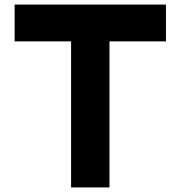

<svg xmlns="http://www.w3.org/2000/svg" viewBox="-20 -820 790 840"><path d="M291 0V-639H44V-800H706V-639H459V0Z"/></svg>

Font: Martian Mono SemiExpanded
Style: Bold
Weight: 700
Width: 6
Designer: Roman Shamin
Foundry: Evil Martians
Version: Version 1.000